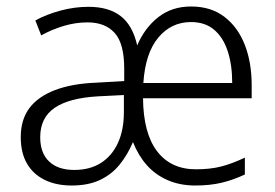

<svg xmlns="http://www.w3.org/2000/svg" viewBox="-20 -562 848 592"><path d="M569 -542Q630 -542 671.5 -510.5Q713 -479 734.5 -424.5Q756 -370 756 -299V-259H421Q422 -151 464.5 -95.5Q507 -40 584 -40Q628 -40 661.5 -48.5Q695 -57 735 -76V-24Q699 -7 663 1.5Q627 10 582 10Q535 10 497 -6.5Q459 -23 432.5 -53Q406 -83 390 -124Q373 -84 348.5 -54Q324 -24 288 -7Q252 10 201 10Q153 10 117.5 -7.5Q82 -25 63 -58Q44 -91 44 -139Q44 -193 70.5 -228.5Q97 -264 149 -284Q201 -304 275 -307L363 -312V-350Q363 -428 333.5 -460.5Q304 -493 250 -493Q214 -493 178 -482.5Q142 -472 107 -453L89 -499Q124 -518 167 -529.5Q210 -541 253 -541Q315 -541 352 -512.5Q389 -484 403 -422Q426 -476 468 -509Q510 -542 569 -542ZM283 -265Q193 -260 148.5 -229.5Q104 -199 104 -139Q104 -90 131.5 -64Q159 -38 209 -38Q257 -38 291 -59.5Q325 -81 343.5 -121Q362 -161 362 -217V-269ZM569 -494Q508 -494 468 -446Q428 -398 422 -306H696Q696 -362 682 -404.5Q668 -447 640 -470.5Q612 -494 569 -494Z"/></svg>

Font: Noto Sans Display Light
Style: Regular
Weight: 300
Designer: Monotype Design Team
Foundry: Monotype Imaging Inc.
Version: Version 2.003